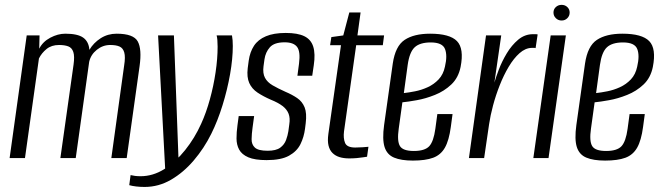

<svg xmlns="http://www.w3.org/2000/svg" viewBox="-20 -638 2670 775"><path d="M18.8 0 87.8 -495H139.6L138.3 -441.4Q152.3 -469.5 183 -485.8Q213.7 -502 243.6 -502Q292.9 -502 315.4 -486.4Q338 -470.7 340.9 -436.9Q357.7 -465.3 386.3 -483.6Q415 -502 450.7 -502Q518.8 -502 536 -470.8Q553.1 -439.6 543.4 -371L491.4 0H429.4L481.1 -373.5Q486.7 -408.2 481.6 -426.1Q476.5 -444 462.5 -450.2Q448.5 -456.4 424.7 -456.4Q395 -456.4 370.8 -437Q346.6 -417.6 340 -388.6L285.7 0H223.7L276.9 -377.1Q281.7 -411 275.9 -428.2Q270.2 -445.4 255.4 -450.9Q240.7 -456.4 218.3 -456.4Q187.9 -456.4 168 -440.2Q148 -424 137.2 -402.1L80.8 0Z M563.8 116.6Q546.1 116.6 529.8 114.7Q513.5 112.8 501.7 109.4L507.1 68.7Q515.2 70.7 524.8 72Q534.3 73.3 547.4 73.3Q597.5 73.3 643.2 44.6Q688.8 16 727.3 -32.2Q765.9 -80.4 792 -138.5Q812.3 -182.9 827.1 -236.8Q842 -290.7 850.2 -346.1Q858.4 -401.4 858.4 -449.4Q858.4 -464.8 857.4 -476.5Q856.4 -488.1 854.4 -495H916.4Q919.7 -477.3 919.7 -452.3Q919.7 -401.1 908.7 -338.5Q897.7 -276 878.2 -213.1Q858.8 -150.2 832.8 -97.9Q803.8 -39.4 762.2 9.4Q720.7 58.2 670.5 87.4Q620.4 116.6 563.8 116.6ZM647.3 55.3 618.1 -495H682L701.5 30.7Z M1056.2 8.3Q1008.5 8.3 982.2 -3.1Q956 -14.5 945.4 -34Q934.8 -53.5 934.7 -78.9Q934.6 -104.3 938.5 -131.9L943.5 -169.5H1005.8L999.4 -122.5Q995.9 -97.4 995.6 -76.2Q995.2 -54.9 1008.9 -42.2Q1022.6 -29.5 1060.2 -29.5Q1094.3 -29.5 1111.1 -41.9Q1127.9 -54.3 1134.7 -73Q1141.4 -91.6 1143.9 -107.8L1147.7 -136Q1151.7 -161 1144.9 -178.9Q1138 -196.7 1120.5 -210.1Q1103 -223.5 1072.9 -235.7Q1042.6 -248.9 1019.6 -264.2Q996.6 -279.5 986.1 -303Q975.6 -326.5 979.9 -362.8L983.9 -392.9Q988.8 -428.1 1005.2 -453.2Q1021.7 -478.3 1053.3 -491.6Q1084.9 -505 1133.3 -505Q1181.4 -505 1208.3 -491.9Q1235.2 -478.8 1244.3 -450Q1253.5 -421.1 1246.5 -374.4L1240.3 -332.4H1180.5L1187 -381.2Q1193.3 -430.3 1179.1 -448.7Q1165 -467.2 1129 -467.2Q1087 -467.2 1069.3 -447.2Q1051.7 -427.2 1047.5 -398.4L1043.7 -370.7Q1039.9 -342 1049.6 -323.9Q1059.2 -305.8 1080.7 -293.4Q1102.1 -281 1131.9 -267.6Q1159.2 -256.1 1179.5 -242.2Q1199.9 -228.3 1209.5 -204.9Q1219 -181.5 1214 -140.8L1211.2 -118.3Q1207 -85 1192.9 -56.3Q1178.8 -27.5 1146.8 -9.6Q1114.8 8.3 1056.2 8.3Z M1389.6 1.4Q1367.7 1.4 1350.6 -3.8Q1333.5 -9.1 1322 -20.6Q1310.4 -32.1 1306 -50.8Q1301.5 -69.4 1305.4 -97.2L1356.4 -455.6H1312.4L1317.5 -488.3L1365.6 -495L1390 -587.8H1435.5L1422.8 -495H1530.3L1525.2 -455.6H1417.7L1368.6 -107.8Q1365.1 -80 1372.8 -61.2Q1380.5 -42.5 1413.8 -42.5Q1427.2 -42.5 1443.7 -43.6Q1460.1 -44.7 1467.2 -45.5L1461.6 -5.4Q1456.6 -4.7 1445.6 -3Q1434.6 -1.3 1420 0.1Q1405.4 1.4 1389.6 1.4Z M1646.6 10.2Q1599.3 10.2 1570.7 -1.8Q1542.1 -13.7 1532.3 -44.6Q1522.5 -75.5 1530.4 -133.1L1565.4 -381.5Q1575.7 -452 1613.3 -477Q1651 -502 1716 -502Q1795.5 -502 1824.6 -472Q1853.7 -442 1839.2 -367.9Q1830.3 -323.9 1801.5 -296.8Q1772.8 -269.7 1735.3 -254.8Q1697.9 -239.8 1662.1 -233.5Q1626.4 -227.1 1604.2 -225L1589.5 -119.1Q1582.2 -68.5 1594.3 -48.5Q1606.3 -28.6 1650.5 -28.6Q1694.8 -28.6 1712.6 -47.8Q1730.3 -67.1 1737.2 -117.7L1745.3 -177.6H1806.7L1799.7 -125.6Q1792.5 -71.2 1775.8 -41.9Q1759.1 -12.6 1728.2 -1.2Q1697.2 10.2 1646.6 10.2ZM1610.1 -262.3Q1629.8 -264.4 1655.5 -269.5Q1681.2 -274.5 1706.4 -286Q1731.5 -297.5 1750.5 -317.5Q1769.5 -337.6 1776 -369Q1786.6 -413.8 1776.2 -440.2Q1765.8 -466.7 1718.7 -466.7Q1675 -466.7 1653.9 -447.2Q1632.8 -427.6 1625.6 -375.8Z M1872.8 0 1941.8 -495H2003.2L1975.6 -304.6Q1981.2 -324.9 1993.6 -357.4Q2005.9 -389.9 2025.5 -422.6Q2045.1 -455.3 2071.6 -477.7Q2098.2 -500 2131.2 -500Q2135.2 -500 2141.2 -500Q2147.2 -500 2150.2 -499L2141.9 -443.7Q2139.9 -444.7 2135.4 -444.9Q2130.9 -445 2125.9 -444.7Q2100.5 -444.1 2077 -423.3Q2053.6 -402.5 2033.4 -368.6Q2013.2 -334.7 1997.2 -294.1Q1981.2 -253.6 1970.2 -212.4Q1959.2 -171.2 1954.2 -136.6L1934.2 0Z M2132.8 0 2202.8 -495H2264.1L2194.1 0ZM2246.9 -555.2Q2233.2 -555.2 2223.6 -564.6Q2214.1 -574 2214.1 -587.3Q2214.1 -600.6 2223.6 -609.5Q2233.2 -618.4 2246.9 -618.4Q2260.7 -618.4 2270 -609.5Q2279.4 -600.6 2279.4 -587.3Q2279.4 -574 2270 -564.6Q2260.7 -555.2 2246.9 -555.2Z M2422.6 10.2Q2375.3 10.2 2346.7 -1.8Q2318.1 -13.7 2308.3 -44.6Q2298.5 -75.5 2306.4 -133.1L2341.4 -381.5Q2351.7 -452 2389.3 -477Q2427 -502 2492 -502Q2571.5 -502 2600.6 -472Q2629.7 -442 2615.2 -367.9Q2606.3 -323.9 2577.5 -296.8Q2548.8 -269.7 2511.3 -254.8Q2473.9 -239.8 2438.1 -233.5Q2402.4 -227.1 2380.2 -225L2365.5 -119.1Q2358.2 -68.5 2370.3 -48.5Q2382.3 -28.6 2426.5 -28.6Q2470.8 -28.6 2488.6 -47.8Q2506.3 -67.1 2513.2 -117.7L2521.3 -177.6H2582.7L2575.7 -125.6Q2568.5 -71.2 2551.8 -41.9Q2535.1 -12.6 2504.2 -1.2Q2473.2 10.2 2422.6 10.2ZM2386.1 -262.3Q2405.8 -264.4 2431.5 -269.5Q2457.2 -274.5 2482.4 -286Q2507.5 -297.5 2526.5 -317.5Q2545.5 -337.6 2552 -369Q2562.6 -413.8 2552.2 -440.2Q2541.8 -466.7 2494.7 -466.7Q2451 -466.7 2429.9 -447.2Q2408.8 -427.6 2401.6 -375.8Z"/></svg>

Font: Alumni Sans Thin
Style: Italic
Weight: 100
Italic angle: -8°
Designer: Robert E. Leuschke
Foundry: Robert E. Leuschke
Version: Version 1.016